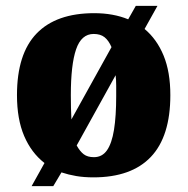

<svg xmlns="http://www.w3.org/2000/svg" viewBox="-20 -596 641 656"><path d="M132 -39Q87 -74 62.5 -131.5Q38 -189 38 -271Q38 -412 105 -481.5Q172 -551 302 -551Q367 -551 418 -530L444 -576H518L474 -497Q516 -462 539 -406Q562 -350 562 -271Q562 -130 495.5 -60Q429 10 299 10Q267 10 240.5 5.5Q214 1 190 -7L162 40H88ZM301 -59Q329 -59 345.5 -82.5Q362 -106 369.5 -152.5Q377 -199 377 -268Q377 -286 377 -304Q377 -322 375 -339L242 -99Q253 -79 266 -69Q279 -59 301 -59ZM361 -435Q351 -458 337 -469Q323 -480 300 -480Q258 -480 240 -427.5Q222 -375 222 -271Q222 -248 222.5 -227Q223 -206 224 -188Z"/></svg>

Font: Noto Serif Khmer SemiCondensed Black
Style: Regular
Weight: 900
Width: 4
Designer: Danh Hong and the Monotype Design Team
Foundry: Monotype Imaging Inc.
Version: Version 2.004